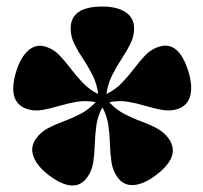

<svg xmlns="http://www.w3.org/2000/svg" viewBox="-20 -791 621 587"><path d="M247.5 -250Q209.5 -195.5 130.5 -254.5Q94 -282 82.8 -311.5Q71.5 -341 90 -367Q104 -387 126.2 -398.8Q148.5 -410.5 174.5 -420Q200.5 -429.5 226 -442.8Q251.5 -456 272.5 -478.5Q242.5 -484.5 214.5 -479.8Q186.5 -475 160.2 -467Q134 -459 109.2 -454.8Q84.5 -450.5 62 -458Q0.5 -479 30 -574Q44 -618 68 -638Q92 -658 122 -647.5Q144.5 -640 162 -621.8Q179.5 -603.5 196.2 -581.2Q213 -559 233 -538Q253 -517 280 -503.5Q276.5 -534.5 263.2 -560.8Q250 -587 234.2 -610.5Q218.5 -634 207.2 -656.8Q196 -679.5 196 -704Q196 -771 293 -771Q338 -771 364 -753.8Q390 -736.5 390 -704Q390 -679.5 378.5 -656.8Q367 -634 351.5 -610.5Q336 -587 322.8 -560.8Q309.5 -534.5 305.5 -503.5Q333 -517 353 -538Q373 -559 389.8 -581.2Q406.5 -603.5 424 -621.8Q441.5 -640 464 -647.5Q525.5 -669 555.5 -574Q569.5 -529.5 561.8 -499Q554 -468.5 524 -458Q501.5 -450.5 476.8 -454.8Q452 -459 425.8 -467Q399.5 -475 371.5 -479.8Q343.5 -484.5 314 -478.5Q334.5 -456 360 -442.8Q385.5 -429.5 411.5 -420Q437.5 -410.5 459.5 -398.8Q481.5 -387 496 -367Q534 -313 455.5 -254.5Q418.5 -227 387.8 -225.2Q357 -223.5 338.5 -250Q324.5 -270 320.8 -295.5Q317 -321 316.2 -349.2Q315.5 -377.5 311.5 -406.8Q307.5 -436 293 -463Q278.5 -436 274.5 -406.8Q270.5 -377.5 269.8 -349.2Q269 -321 265.2 -295.5Q261.5 -270 247.5 -250Z"/></svg>

Font: Fraunces 72pt SuperSoft Black
Style: Regular
Weight: 900
Version: Version 1.000;[0bf87f6ff]